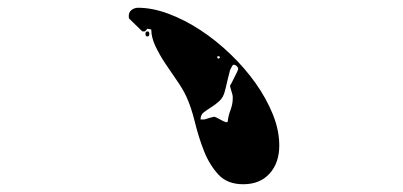

<svg xmlns="http://www.w3.org/2000/svg" viewBox="-20 -601 1040 495"><path d="M313 -553Q312 -554 312 -560Q312 -570 319.5 -575.5Q327 -581 336 -581Q373 -581 414.5 -565.5Q456 -550 496.5 -523.5Q537 -497 574 -461.5Q611 -426 639 -386.5Q667 -347 683.5 -306Q700 -265 700 -226Q700 -181 675 -153.5Q650 -126 607 -126Q566 -126 543 -151Q520 -176 506 -211.5Q492 -247 482.5 -286Q473 -325 460 -353Q451 -372 436 -393.5Q421 -415 406 -437.5Q391 -460 380.5 -482.5Q370 -505 370 -525L360 -527Q359 -526 356.5 -523Q354 -520 353 -520H347ZM360 -507Q355 -507 355 -513.5Q355 -520 360 -520Q365 -520 365 -513.5Q365 -507 360 -507ZM547 -453Q547 -456 543 -456Q539 -456 540 -453Q541 -450 543.5 -450Q546 -450 547 -453ZM580 -353Q580 -355 576.5 -366.5Q573 -378 573 -380Q574 -381 577 -387Q580 -393 583.5 -400Q587 -407 590 -413Q593 -419 593 -420Q594 -421 594 -423Q594 -426 593 -427Q591 -431 587 -433Q586 -434 583 -434Q580 -434 580 -433Q579 -432 576.5 -427Q574 -422 573 -420Q573 -419 571 -412Q569 -405 567 -396Q565 -387 563 -379Q561 -371 560 -367Q556 -350 545.5 -340.5Q535 -331 524.5 -324.5Q514 -318 505.5 -311.5Q497 -305 497 -293H507Q509 -294 520 -297Q531 -300 533 -300Q534 -300 538 -298Q542 -296 546.5 -293.5Q551 -291 555 -289Q559 -287 560 -287Q561 -286 563 -286Q566 -286 567 -287Q568 -300 574 -316.5Q580 -333 580 -346Z"/></svg>

Font: Genkaimincho
Style: Regular
Weight: 800
Designer: Dr. Ken Lunde (project architect, glyph set definition & overall production); Masataka HATTORI \u670D \u90E8 \u6B63 \u8C
Foundry: Adobe Systems Incorporated
Version: Version 1.00